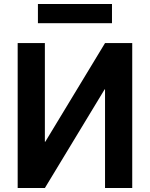

<svg xmlns="http://www.w3.org/2000/svg" viewBox="-20 -947 755 967"><path d="M171 -830V-927H544V-830ZM646 0H509V-497H507L206 0H69V-730H206V-233H208L509 -730H646Z"/></svg>

Font: Mplus 1p Bold
Style: Bold
Weight: 700
Version: Version 1.061